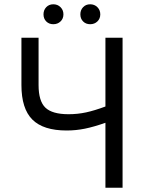

<svg xmlns="http://www.w3.org/2000/svg" viewBox="-20 -876 692 896"><path d="M472 0H552V-700H472V-379Q421 -360 381.5 -351.5Q342 -343 300 -343Q224 -343 192 -373.5Q160 -404 160 -479V-700H80V-479Q80 -369 131 -318Q182 -267 291 -267Q334 -267 376 -275.5Q418 -284 472 -303ZM228.8 -763Q249 -763 262.5 -776Q276 -789 276 -809Q276 -829 262.5 -842.5Q249 -856 228.8 -856Q208.7 -856 195.8 -842.5Q183 -829 183 -809Q183 -789 195.8 -776Q208.7 -763 228.8 -763ZM400.8 -763Q421 -763 434.5 -776Q448 -789 448 -809Q448 -829 434.5 -842.5Q421 -856 400.8 -856Q380.7 -856 367.8 -842.5Q355 -829 355 -809Q355 -789 367.8 -776Q380.7 -763 400.8 -763Z"/></svg>

Font: Fixel Variable
Style: Regular
Weight: 100
Width: 3
Designer: AlfaBravo + MacPaw
Foundry: Kyrylo Tkachov, Marchela Mozhyna, Serhii Makarenko, Maria Weinstein, Zakhar Kryvoshyya
Version: Version 1.211